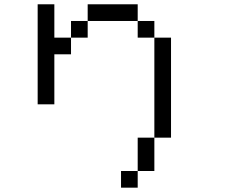

<svg xmlns="http://www.w3.org/2000/svg" viewBox="-20 -866 1040 886"><path d="M153.8 -846.2H230.8V-692.3H307.7V-615.4H230.8V-384.6H153.8ZM384.6 -846.2H615.4V-769.2H384.6V-692.3H307.7V-769.2H384.6ZM692.3 -230.8V-692.3H769.2V-230.8ZM692.3 -230.8V-76.9H615.4V-230.8ZM615.4 -76.9V0H538.5V-76.9ZM692.3 -692.3H615.4V-769.2H692.3Z"/></svg>

Font: Mintsoda - Lime Green 13x16
Style: Regular
Weight: 400
Designer: Mintsoda-15
Version: Version 1.0